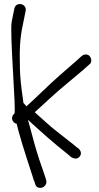

<svg xmlns="http://www.w3.org/2000/svg" viewBox="-20 -761 484 934"><path d="M50 -208C28 -192 41 -162 61 -159C64 -148 68 -133 71 -120C91 -46 128 63 146 120H147L151 134C161 169 213 151 205 117L201 103C198 92 187 63 171 15C155 -33 141 -85 126 -142L116 -178C130 -165 147 -150 168 -131C193 -108 224 -81 259 -52C294 -23 315 -7 319 -3V-2C325 3 351 22 368 0C379 -14 372 -29 363 -38L354 -44C348 -50 328 -65 294 -92C259 -119 230 -142 206 -164C183 -185 166 -200 149 -215C169 -232 193 -256 221 -281C267 -324 341 -383 386 -422L414 -447C421 -452 424 -458 424 -466C424 -479 416 -496 398 -496C390 -496 383 -493 378 -489L348 -462C328 -444 302 -422 271 -395C215 -346 159 -289 109 -244C104 -249 99 -255 94 -260C93 -268 92 -277 91 -284C83 -337 78 -384 77 -423C75 -515 75 -567 92 -645L105 -709C111 -744 58 -755 50 -720L37 -656C26 -602 60 -216 50 -208Z"/></svg>

Font: Stray Cat
Style: Bd
Weight: 700
Version: Version 1.0